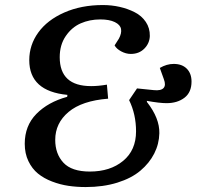

<svg xmlns="http://www.w3.org/2000/svg" viewBox="-20 -735 808 769"><path d="M323.2 14.2Q287.1 14.2 253.9 9.3Q220.7 4.4 188.2 -8.1Q155.8 -20.5 132.1 -39.8Q108.4 -59.1 93.8 -89.6Q79.1 -120.1 79.1 -159.2Q79.1 -231.4 125.7 -278.8Q172.4 -326.2 249 -347.2L250 -355Q97.2 -369.6 97.2 -494.1Q97.2 -554.7 133.3 -604.7Q169.4 -654.8 237.3 -684.8Q305.2 -714.8 392.1 -714.8Q426.8 -714.8 459.2 -707.5Q491.7 -700.2 519.5 -686Q547.4 -671.9 564 -647.2Q580.6 -622.6 580.1 -590.8Q579.1 -561.5 558.1 -540.3Q537.1 -519 503.9 -519Q484.4 -519 465.3 -529.3Q446.3 -539.6 439 -553.2L456.1 -580.1Q467.8 -601.6 464.8 -618.7Q461.9 -635.7 439.9 -646.5Q418 -657.2 381.8 -657.2Q338.9 -657.2 303 -641.4Q267.1 -625.5 243.2 -590.3Q219.2 -555.2 219.2 -505.9Q219.2 -390.1 345.2 -390.1Q374 -390.1 408.2 -396L413.1 -339.8Q308.1 -331.5 254.6 -286.6Q201.2 -241.7 201.2 -174.8Q201.2 -118.7 234.1 -83.3Q267.1 -47.9 339.8 -47.9Q421.4 -47.9 473.1 -90.6Q524.9 -133.3 524.9 -209Q524.9 -277.3 497.1 -334L528.8 -380.9L596.2 -374Q624.5 -371.1 635 -382.3Q645.5 -393.6 636.2 -418L620.1 -462.9Q647.5 -479 675.8 -479Q709 -479 728 -460Q747.1 -440.9 747.1 -408.2Q747.1 -365.2 718.8 -343.5Q690.4 -321.8 647 -321.8Q619.1 -321.8 567.9 -331.1L568.8 -326.2Q619.6 -261.2 618.2 -201.2Q617.2 -158.2 597.7 -119.9Q578.1 -81.5 542.2 -51.3Q506.3 -21 449.7 -3.4Q393.1 14.2 323.2 14.2Z"/></svg>

Font: Literata Book SemiBold
Style: Italic
Weight: 600
Italic angle: -3°
Designer: Latin by Veronika Burian and Jose Scaglione. Greek by Irene Vlachou. Cyrillic by Vera Evstafieva
Foundry: TypeTogether
Version: Version 1.003;PS 001.003;hotconv 1.0.88;makeotf.lib2.5.64775